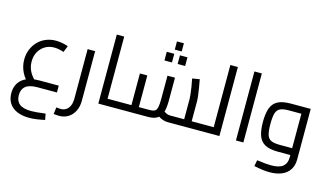

<svg xmlns="http://www.w3.org/2000/svg" viewBox="-118 -1208 3295 1927"><g transform="rotate(15 1529.5 -244.5)"><path d="M277 318Q204 318 150.5 295.5Q97 273 68.5 229Q40 185 40 123Q40 61 68.5 17.5Q97 -26 150.5 -48.5Q204 -71 278 -71H481V0H278Q195 0 156.5 31.5Q118 63 118 124Q118 184 156.5 215.5Q195 247 277 247Q302 247 338 244Q374 241 426 234L438 297Q391 307 351.5 312.5Q312 318 277 318ZM189 -3Q135 -49 106.5 -108.5Q78 -168 78 -235Q78 -292 98 -340.5Q118 -389 153 -425Q188 -461 236 -480.5Q284 -500 339 -500Q368 -500 401.5 -494Q435 -488 466 -477L439 -410Q414 -419 388.5 -424Q363 -429 340 -429Q286 -429 244.5 -404Q203 -379 179 -335.5Q155 -292 155 -235Q155 -183 177 -137.5Q199 -92 239 -57Z M561 221Q548 221 533.5 219.5Q519 218 505 217L514 146Q528 147 540 148.5Q552 150 561 150Q608 150 637 114.5Q666 79 666 16V-500H744V16Q744 77 720.5 123.5Q697 170 656 195.5Q615 221 561 221Z M988 0V-71H1110V0ZM911 0V-717H988V0ZM1110 0V-71Q1116 -71 1120 -68.5Q1124 -66 1126 -61.5Q1128 -57 1129 -50.5Q1130 -44 1130 -36Q1130 -28 1129 -21Q1128 -14 1126 -9.5Q1124 -5 1120 -2.5Q1116 0 1110 0Z M1862 0V-71H1970V0ZM1110 0Q1104 0 1100 -2.5Q1096 -5 1094 -9.5Q1092 -14 1091 -21Q1090 -28 1090 -36Q1090 -47 1091.5 -54.5Q1093 -62 1097.5 -66.5Q1102 -71 1110 -71ZM1636 0Q1602 0 1569.5 -13Q1537 -26 1507 -54L1558 -107Q1581 -88 1599 -79.5Q1617 -71 1636 -71H1814L1784 -39V-278Q1784 -296 1780.5 -329Q1777 -362 1770.5 -403.5Q1764 -445 1755 -487L1831 -500Q1838 -465 1845 -422Q1852 -379 1857 -340.5Q1862 -302 1862 -278V0ZM1110 0V-71H1256L1236 -51V-400H1313V0ZM1313 0V-71H1426Q1460 -71 1477.5 -81Q1495 -91 1502 -121Q1509 -151 1509 -209V-450H1587V-209Q1587 -131 1570.5 -85Q1554 -39 1519 -19.5Q1484 0 1426 0ZM1970 0V-71Q1976 -71 1980 -68.5Q1984 -66 1986 -61.5Q1988 -57 1989 -50.5Q1990 -44 1990 -36Q1990 -28 1989 -21Q1988 -14 1986 -9.5Q1984 -5 1980 -2.5Q1976 0 1970 0ZM1512 -722V-807H1584V-722ZM1440 -590V-680H1518V-590ZM1577 -590V-680H1655V-590Z M2091 0V-717H2169V0ZM1970 0V-71H2091V0ZM1970 0Q1964 0 1960 -2.5Q1956 -5 1954 -9.5Q1952 -14 1951 -21Q1950 -28 1950 -36Q1950 -47 1951.5 -54.5Q1953 -62 1957.5 -66.5Q1962 -71 1970 -71Z M2341 0V-717H2418V0Z M2747 221Q2712 221 2672.5 215.5Q2633 210 2586 200L2598 137Q2651 144 2686.5 147Q2722 150 2747 150Q2830 150 2868 118.5Q2906 87 2906 27V-455L2946 -429H2777Q2719 -429 2687.5 -415Q2656 -401 2644 -362.5Q2632 -324 2632 -250Q2632 -176 2644 -137.5Q2656 -99 2687.5 -85Q2719 -71 2777 -71H2906V0H2777Q2690 0 2641.5 -26.5Q2593 -53 2573.5 -108.5Q2554 -164 2554 -250Q2554 -336 2573.5 -391.5Q2593 -447 2641.5 -473.5Q2690 -500 2777 -500H2984V26Q2984 88 2955.5 132Q2927 176 2874 198.5Q2821 221 2747 221Z"/></g></svg>

Font: Cairo
Style: Regular
Weight: 400
Designer: Mohamed Gaber, Accademia di Belle Arti di Urbino
Foundry: Kief Type Foundry, Accademia di Belle Arti di Urbino
Version: Version 3.120